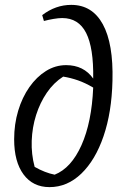

<svg xmlns="http://www.w3.org/2000/svg" viewBox="-20 -758 513 787"><path d="M183 9Q115 9 76.5 -43Q38 -95 38 -187Q38 -249 54.5 -304Q71 -359 100.5 -401Q130 -443 168.5 -467Q207 -491 251 -491Q323 -491 362 -436Q364 -562 333 -623Q302 -684 235 -684Q220 -684 199.5 -680.5Q179 -677 160 -672L153 -696Q208 -738 272 -738Q358 -738 401.5 -658.5Q445 -579 441 -427Q438 -298 404.5 -200Q371 -102 313.5 -46.5Q256 9 183 9ZM122 -74Q164 -50 204 -42Q272 -69 314 -163Q356 -257 362 -399Q330 -418 300 -428.5Q270 -439 239 -444Q200 -419 172 -378Q144 -337 128 -286.5Q112 -236 110 -181Q108 -126 122 -74Z"/></svg>

Font: Piazzolla
Style: Italic
Weight: 400
Italic angle: -11.3°
Designer: Juan Pablo del Peral
Foundry: Huerta Tipografica
Version: Version 1.330